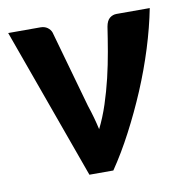

<svg xmlns="http://www.w3.org/2000/svg" viewBox="-62 -545 594 606"><g transform="rotate(-10 235.5 -242.5)"><path d="M456.1 -484.9Q444.3 -424.8 424.1 -360.1Q403.8 -295.4 377 -231.9Q350.1 -168.5 318.8 -108.9Q287.6 -49.3 253.9 0H177.2L2.4 -484.9H105.5Q119.1 -484.9 128.2 -478.3Q137.2 -471.7 140.6 -462.4L210.4 -214.8Q217.3 -194.3 222.7 -175Q228 -155.8 232.4 -136.2Q249.5 -170.4 262.5 -210Q275.4 -249.5 285.2 -290.5Q294.9 -331.5 302 -372.6Q309.1 -413.6 314.5 -450.2Q317.9 -469.2 327.6 -477.1Q337.4 -484.9 349.6 -484.9Z"/></g></svg>

Font: Carlito
Style: Bold
Weight: 700
Designer: Lukasz Dziedzic
Foundry: tyPoland Lukasz Dziedzic
Version: Version 1.104